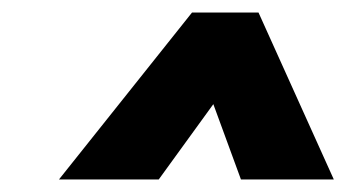

<svg xmlns="http://www.w3.org/2000/svg" viewBox="-20 -730 552 306"><path d="M320 -564 364 -444H512L392 -710H286L74 -444H233Z"/></svg>

Font: Jost* 800 Heavy Italic
Style: Italic
Weight: 800
Italic angle: -10°
Version: Version 3.200; ttfautohint (v0.97) -l 8 -r 50 -G 200 -x 14 -